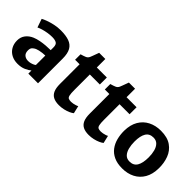

<svg xmlns="http://www.w3.org/2000/svg" viewBox="34 -1351 2027 2027"><g transform="rotate(45 1047.0 -338.0)"><path d="M520 0H375.5V-47Q353 -27 313.8 -9.5Q274.5 8 221 8Q168 8 128 -13.5Q88 -35 65.8 -73.5Q43.5 -112 43.5 -163Q43.5 -214 71.2 -250.5Q99 -287 146.5 -307.5Q179 -321 217.8 -328.5Q256.5 -336 295.2 -339Q334 -342 367.5 -342V-383Q367.5 -425.5 345 -438.8Q322.5 -452 280.5 -452Q249 -452 214.8 -446.5Q180.5 -441 150 -432Q119.5 -423 99 -412.5L66 -508.5Q83 -518.5 119 -532Q155 -545.5 201.5 -555.8Q248 -566 295 -566Q372 -566 421.8 -548Q471.5 -530 495.8 -487Q520 -444 520 -368ZM327 -259Q304.5 -256.5 283.8 -251.8Q263 -247 249 -241Q229.5 -232 214.2 -217Q199 -202 199 -171Q199 -130.5 221.5 -111.2Q244 -92 279.5 -92Q298 -92 316.2 -97Q334.5 -102 348.5 -108.8Q362.5 -115.5 367.5 -121.5V-261.5Q349.5 -261.5 327 -259Z M838.5 8Q787.5 8 754.2 -8.8Q721 -25.5 704.8 -62Q688.5 -98.5 688.5 -158.5V-452.5H621V-534Q658 -544.5 680.2 -554Q702.5 -563.5 712.5 -587Q717.5 -598.5 723.2 -614Q729 -629.5 735.5 -647.5Q742 -665.5 749 -684H841V-557H990.5V-452.5H841V-223Q841 -170 846.5 -145.8Q852 -121.5 865.5 -114.8Q879 -108 904.5 -108Q917.5 -108 934.5 -111.2Q951.5 -114.5 967 -119.5Q982.5 -124.5 991 -130L1011 -44.5Q997.5 -32.5 970.5 -20.2Q943.5 -8 909 0Q874.5 8 838.5 8Z M1282.5 8Q1231.5 8 1198.2 -8.8Q1165 -25.5 1148.8 -62Q1132.5 -98.5 1132.5 -158.5V-452.5H1065V-534Q1102 -544.5 1124.2 -554Q1146.5 -563.5 1156.5 -587Q1161.5 -598.5 1167.2 -614Q1173 -629.5 1179.5 -647.5Q1186 -665.5 1193 -684H1285V-557H1434.5V-452.5H1285V-223Q1285 -170 1290.5 -145.8Q1296 -121.5 1309.5 -114.8Q1323 -108 1348.5 -108Q1361.5 -108 1378.5 -111.2Q1395.5 -114.5 1411 -119.5Q1426.5 -124.5 1435 -130L1455 -44.5Q1441.5 -32.5 1414.5 -20.2Q1387.5 -8 1353 0Q1318.5 8 1282.5 8Z M1782 8Q1709 8 1658 -15.8Q1607 -39.5 1575.8 -81Q1544.5 -122.5 1530.5 -176.2Q1516.5 -230 1517 -290Q1518.5 -379 1554.2 -440Q1590 -501 1651.8 -532.5Q1713.5 -564 1792 -564Q1890 -564 1948.5 -523Q2007 -482 2032.5 -414.2Q2058 -346.5 2056.5 -267Q2055.5 -177.5 2020 -116.2Q1984.5 -55 1923 -23.5Q1861.5 8 1782 8ZM1786 -98.5Q1845.5 -98 1872.5 -143Q1899.5 -188 1899.5 -273.5Q1899.5 -324 1888.5 -365.5Q1877.5 -407 1853.2 -432Q1829 -457 1789 -457.5Q1729 -458 1702 -413.8Q1675 -369.5 1675 -286Q1675 -235 1686 -192.2Q1697 -149.5 1721.2 -124Q1745.5 -98.5 1786 -98.5Z"/></g></svg>

Font: Koeln Type Sans
Style: Bold
Weight: 700
Designer: Eben Sorkin
Foundry: Eben Sorkin
Version: Version 2.001